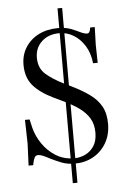

<svg xmlns="http://www.w3.org/2000/svg" viewBox="-62 -874 685 1034"><g transform="rotate(-5 280.5 -357.5)"><path d="M289 115V-830H314V115ZM309 11Q269 11 236.5 -2Q204 -15 178 -28Q156 -40 141.5 -46Q127 -52 116 -52Q102 -52 96.5 -40.5Q91 -29 88 -15L85 0H60L65 -118L62 -247H87L98 -200Q109 -156 137.5 -114Q166 -72 209.5 -45Q253 -18 309 -18Q340 -18 368.5 -31.5Q397 -45 415.5 -73Q434 -101 434 -146Q434 -191 414.5 -223.5Q395 -256 358.5 -282Q322 -308 270 -332L228 -352Q153 -388 116.5 -431.5Q80 -475 80 -543Q80 -596 106 -637Q132 -678 177.5 -701Q223 -724 282 -724Q323 -724 351 -713Q379 -702 395 -694Q421 -681 436 -681Q452 -681 455 -712H480L477 -616L479 -519H454Q448 -575 423 -614.5Q398 -654 362.5 -675Q327 -696 287 -696Q228 -696 191.5 -662Q155 -628 155 -575Q155 -518 192 -485.5Q229 -453 288 -424L329 -404Q384 -377 423.5 -348.5Q463 -320 484.5 -282Q506 -244 506 -187Q506 -128 479.5 -83Q453 -38 408.5 -13.5Q364 11 309 11Z"/></g></svg>

Font: Baskervville
Style: Regular
Weight: 400
Designer: Alexis Faudot, Rémi Forte, Morgane Pierson, Rafael Ribas, Tanguy Vanlaeys, Rosalie Wagner, Thomas Huot-Marchand
Foundry: ANRT
Version: Version 1.100